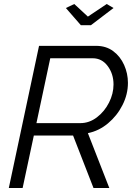

<svg xmlns="http://www.w3.org/2000/svg" viewBox="-20 -939 668 959"><path d="M24 0 175 -710H460Q510 -710 545.5 -683.5Q581 -657 600 -614.5Q619 -572 619 -525Q619 -468 592 -414.5Q565 -361 519.5 -323Q474 -285 419 -274L526 0H447L345 -262H149L93 0ZM381 -324Q426 -324 464 -353Q502 -382 524.5 -426.5Q547 -471 547 -517Q547 -570 518 -609Q489 -648 443 -648H231L162 -324ZM309 -899 351 -919 419 -856 513 -919 547 -899 434 -813H384Z"/></svg>

Font: Raleway
Style: Italic
Weight: 400
Italic angle: -12°
Designer: Matt McInerney, Pablo Impallari, Rodrigo Fuenzalida
Foundry: Matt McInerney, Pablo Impallari, Rodrigo Fuenzalida
Version: Version 4.026